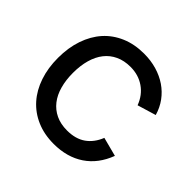

<svg xmlns="http://www.w3.org/2000/svg" viewBox="-148 -698 856 856"><g transform="rotate(45 280.5 -270.0)"><path d="M297.5 15Q237.5 15 189.8 -5.8Q142 -26.5 108.8 -64Q75.5 -101.5 57.8 -154Q40 -206.5 40 -270Q40 -334.5 58 -387Q76 -439.5 109.2 -476.8Q142.5 -514 190.5 -534.5Q238.5 -555 298.5 -555Q341.5 -555 378.8 -544Q416 -533 445.8 -512.8Q475.5 -492.5 496.8 -463.5Q518 -434.5 528.5 -398L440.5 -371.5Q423 -418.5 385.2 -444.5Q347.5 -470.5 297.5 -470.5Q257.5 -470.5 227 -456.2Q196.5 -442 176 -416Q155.5 -390 145 -353Q134.5 -316 134.5 -270Q134.5 -225 144.8 -188Q155 -151 175.5 -124.8Q196 -98.5 226.5 -84Q257 -69.5 297.5 -69.5Q351 -69.5 385.8 -94Q420.5 -118.5 438.5 -164L528.5 -140.5Q500 -64.5 440.8 -24.8Q381.5 15 297.5 15Z"/></g></svg>

Font: Vela Sans Med
Style: Regular
Weight: 500
Designer: Principal design: Mikhail Sharanda - project Manrope.
Design modification: Ravid Balaliev
Foundry: Mikhail Sharanda
Version: Version 1.001